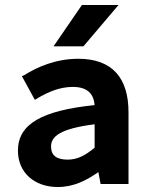

<svg xmlns="http://www.w3.org/2000/svg" viewBox="-20 -739 603 771"><path d="M375 -48 384 0H496V-289C496 -424 432 -503 295 -503C205 -503 131 -471 77 -437L68 -433L120 -338L130 -344C173 -370 221 -390 272 -390C334 -390 356 -360 360 -317C148 -295 52 -241 52 -134C52 -46 118 12 212 12C275 12 327 -14 375 -48ZM360 -146C324 -116 292 -98 252 -98C209 -98 185 -113 185 -151C185 -190 219 -222 360 -240ZM195 -553H315L456 -719H309Z"/></svg>

Font: Falling Sky
Style: SeBd
Weight: 600
Designer: Paul D. Hunt
Foundry: Adobe Systems Incorporated
Version: Version 1.02